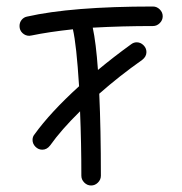

<svg xmlns="http://www.w3.org/2000/svg" viewBox="-20 -570 560 590"><path d="M110 -110Q98 -110 89 -119Q80 -128 80 -140Q80 -150 86 -157Q135 -225 223 -305Q215 -433 204 -480Q130 -472 77 -461Q76 -461 73.5 -460.5Q71 -460 70 -460Q58 -460 49 -468.5Q40 -477 40 -490Q40 -501 46.5 -509Q53 -517 63 -519Q200 -550 450 -550Q462 -550 471 -541Q480 -532 480 -520Q480 -508 471 -499Q462 -490 450 -490Q355 -490 265 -485Q275 -439 281 -355Q329 -395 383 -434Q391 -440 400 -440Q412 -440 421 -431Q430 -422 430 -410Q430 -396 417 -386Q346 -336 285 -282Q290 -173 290 -30Q290 -18 281 -9Q272 0 260 0Q248 0 239 -9Q230 -18 230 -30Q230 -131 226 -228Q168 -171 134 -123Q124 -110 110 -110Z"/></svg>

Font: Pecita
Style: Book
Weight: 400
Width: 7
Version: Version 4.3